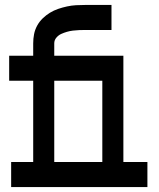

<svg xmlns="http://www.w3.org/2000/svg" viewBox="-20 -755 640 775"><path d="M393 -101V-429H199V-101ZM25 0V-101H114V-429H17V-530H114V-580Q114 -599 117.5 -617Q121 -635 130 -651.5Q139 -668 152.5 -681Q166 -694 181.5 -703.5Q197 -713 214.5 -719Q232 -725 250.5 -729Q269 -733 287 -734Q305 -735 324 -735H430V-634H324Q312 -634 299.5 -633.5Q287 -633 274.5 -631.5Q262 -630 250 -626.5Q238 -623 227 -618Q216 -613 207.5 -603Q199 -593 199 -580V-530H478V-101H575V0H284V-75V0Z"/></svg>

Font: Iosevka Curly Slab Extended
Style: Bold
Weight: 700
Width: 7
Monospace: yes
Designer: Belleve Invis
Foundry: Belleve Invis
Version: Version 11.1.0; ttfautohint (v1.8.3)